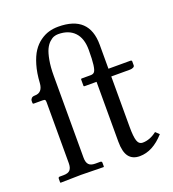

<svg xmlns="http://www.w3.org/2000/svg" viewBox="-130 -798 822 911"><g transform="rotate(-20 281.0 -343.0)"><path d="M365.2 -544.9Q365.2 -603.5 335.9 -634Q306.6 -664.6 253.9 -664.6Q242.7 -664.6 232.2 -660.9Q221.7 -657.2 209.2 -645.8Q196.8 -634.3 188 -615.7Q179.2 -597.2 173.1 -563.7Q167 -530.3 167 -486.3V-71.8Q167 -49.3 176.8 -38.1Q186.5 -26.9 210 -26.9H234.9Q243.2 -26.9 243.2 -18.6V0L241.2 2Q167 0 127.9 0L24.4 2L22.5 0V-18.6Q22.5 -26.9 30.3 -26.9H49.3Q73.2 -26.9 82.8 -38.1Q92.3 -49.3 92.3 -71.8V-379.4Q92.3 -388.7 89.8 -391.6Q87.4 -394.5 77.1 -394.5H33.2Q27.8 -394.5 27.8 -400.4V-409.2Q27.8 -416.5 33.4 -422.6Q39.1 -428.7 50.8 -428.7Q90.3 -428.7 93.3 -477.1Q96.2 -526.4 107.7 -565.2Q119.1 -604 135.5 -628.7Q151.9 -653.3 174.1 -669.2Q196.3 -685.1 218.8 -691.4Q241.2 -697.8 266.1 -697.8Q422.4 -697.8 422.4 -549.8V-428.7H532.7Q540.5 -428.7 540.5 -422.9V-402.8Q540.5 -396.5 533.2 -393.1Q525.9 -389.6 517.1 -389.6H422.4V-134.8Q422.4 -85.9 429.4 -64.7Q436.5 -43.5 456.1 -43.5Q492.2 -43.5 527.3 -70.8L545.4 -53.7Q486.8 12.2 420.9 12.2Q384.8 12.2 366.5 -11.5Q348.1 -35.2 348.1 -87.4V-389.6H288.1Q283.2 -389.6 283.2 -393.6V-424.8Q283.2 -428.7 287.1 -428.7H333Q345.7 -428.7 352.1 -436.8Q358.4 -444.8 361.8 -470Q365.2 -495.1 365.2 -544.9Z"/></g></svg>

Font: Libertinage
Style: l
Weight: 400
Designer: OSP
Foundry: OSP
Version: Version 1.0; 2008; OFL relea